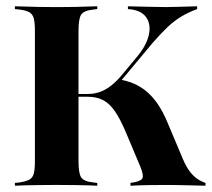

<svg xmlns="http://www.w3.org/2000/svg" viewBox="-20 -591 674 611"><path d="M149.2 -2.4Q123.4 -2.4 100 -2Q76.6 -1.6 58.5 -1.2Q40.3 -0.8 27.4 0V-8.9L42.7 -10.5Q62.9 -13.7 73.4 -19.4Q83.9 -25 87.5 -38.7Q91.1 -52.4 91.1 -78.2V-492.7Q91.1 -518.5 87.5 -532.3Q83.9 -546 73.4 -552Q62.9 -558.1 42.7 -560.5L27.4 -562.1V-571Q40.3 -571 58.5 -570.2Q76.6 -569.4 100 -569Q123.4 -568.5 149.2 -568.5H159.7H171Q197.6 -568.5 219.8 -569Q241.9 -569.4 259.7 -570.2Q277.4 -571 289.5 -571V-562.1L275.8 -560.5Q246.8 -557.3 238.3 -544.4Q229.8 -531.5 229.8 -492.7V-78.2Q229.8 -39.5 238.3 -26.6Q246.8 -13.7 275.8 -10.5L289.5 -8.9V0Q277.4 -0.8 259.7 -1.2Q241.9 -1.6 219.8 -2Q197.6 -2.4 171 -2.4H159.7ZM395.2 0V-8.9Q425.8 -12.9 432.3 -22.2Q438.7 -31.5 426.6 -60.5L381.5 -167.7Q362.9 -212.1 345.6 -237.1Q328.2 -262.1 307.7 -272.6Q287.1 -283.1 258.9 -283.1H223.4V-291.9H258.9Q279 -291.9 296.8 -298Q314.5 -304 331.5 -316.9Q348.4 -329.8 364.5 -348.4L412.9 -406.5Q446 -445.2 453.6 -479.8Q461.3 -514.5 444.4 -537.1Q427.4 -559.7 387.1 -562.1V-571Q422.6 -570.2 452.8 -569.4Q483.1 -568.5 508.9 -568.5Q529.8 -568.5 551.2 -569.4Q572.6 -570.2 607.3 -571V-562.1Q579 -551.6 556.9 -538.3Q534.7 -525 513.3 -504.8Q491.9 -484.7 465.3 -454L359.7 -327.4L361.3 -337.9Q398.4 -331.5 426.2 -314.5Q454 -297.6 476.2 -268.1Q498.4 -238.7 516.9 -191.9L562.1 -84.7Q571.8 -62.1 582.3 -47.6Q592.7 -33.1 605.2 -23.8Q617.7 -14.5 633.9 -8.9V0Q605.6 -0.8 585.1 -1.2Q564.5 -1.6 548.4 -2Q532.3 -2.4 515.3 -2.4Q487.1 -2.4 456.5 -2Q425.8 -1.6 395.2 0Z"/></svg>

Font: Playfair 144pt SemiCondensed ExtraBold
Style: Regular
Weight: 800
Width: 4
Designer: Claus Eggers Sørensen
Foundry: Claus Eggers Sørensen
Version: Version 2.203